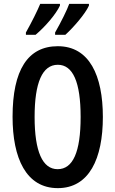

<svg xmlns="http://www.w3.org/2000/svg" viewBox="-20 -963 596 993"><path d="M440 -943H338C328 -914 295 -847 265 -795V-783H318C358 -819 421 -891 440 -934ZM290 -943H188C176 -913 145 -850 114 -795V-783H164C214 -825 269 -889 290 -934ZM512 -358C512 -573 442 -724 279 -724C124 -724 45 -601 45 -359C45 -145 115 10 279 10C441 10 512 -142 512 -358ZM159 -358C159 -536 199 -628 279 -628C357 -628 397 -539 397 -358C397 -176 357 -88 278 -88C200 -88 159 -179 159 -358Z"/></svg>

Font: Noto Sans Display Condensed Medium
Style: Regular
Weight: 500
Width: 3
Designer: Monotype Design Team
Foundry: Monotype Imaging Inc.
Version: Version 1.900